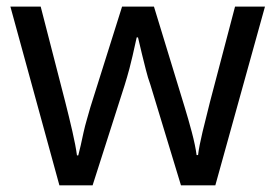

<svg xmlns="http://www.w3.org/2000/svg" viewBox="-20 -556 826 576"><path d="M522.9 0 431.2 -301.8Q423.8 -321.8 417.5 -347.2L405.8 -394Q399.9 -419.9 394 -443.8H390.1Q376 -378.9 368.4 -350.6Q360.8 -322.3 354 -300.8L257.8 0H158.2L11.2 -536.1H102.1L175.8 -250Q187 -206.1 197 -162.6Q207 -119.1 210.9 -89.8H214.8L222.2 -120.1L230.5 -158.2Q234.9 -178.2 240.7 -197.8L251 -233.9L346.2 -536.1H441.9L534.2 -233.9Q544.9 -199.2 555.4 -159.7Q565.9 -120.1 569.8 -90.8H574.2Q577.1 -116.2 587.6 -160.2Q598.1 -204.1 609.9 -250L685.1 -536.1H774.9L626 0Z"/></svg>

Font: NotoSansMyanmarRegular
Style: Regular
Weight: 400
Designer: Monotype Design team
Foundry: Monotype Imaging Inc.
Version: Version 1.05